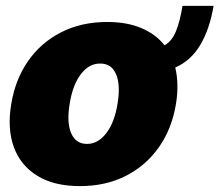

<svg xmlns="http://www.w3.org/2000/svg" viewBox="-20 -628 752 658"><path d="M253.9 9.8Q165 9.8 107.7 -25.6Q50.3 -61 27.3 -124.3Q4.4 -187.5 18.6 -271.5Q32.2 -355.5 76.2 -418.7Q120.1 -481.9 189.5 -517.3Q258.8 -552.7 347.7 -552.7Q415 -552.7 464.6 -531.7Q514.2 -510.7 543.9 -472.7Q569.8 -487.3 583.5 -522Q597.2 -556.6 605.5 -607.9H711.9Q698.7 -528.8 666.7 -474.6Q634.8 -420.4 580.6 -396.5Q594.2 -340.3 583 -271.5Q569.3 -187.5 525.1 -124.3Q481 -61 411.9 -25.6Q342.8 9.8 253.9 9.8ZM278.3 -134.8Q315.9 -134.8 344.2 -171.6Q372.6 -208.5 382.8 -272.5Q393.6 -336.9 377.7 -373.8Q361.8 -410.6 323.2 -410.2Q285.2 -410.6 257.1 -373.8Q229 -336.9 218.8 -272.5Q208 -208.5 223.9 -171.6Q239.7 -134.8 278.3 -134.8Z"/></svg>

Font: Inter Tight Black
Style: Italic
Weight: 900
Italic angle: -9.39999°
Designer: Rasmus Andersson
Foundry: rsms
Version: Version 3.004; ttfautohint (v1.8.4.7-5d5b)